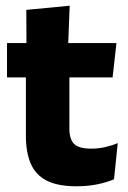

<svg xmlns="http://www.w3.org/2000/svg" viewBox="-20 -640 446 671"><path d="M247.5 11Q182 11 143.2 -8.8Q104.5 -28.5 87.5 -68Q70.5 -107.5 70.5 -165.5V-440H222.5V-190Q222.5 -154 238.8 -137.2Q255 -120.5 299.5 -120.5Q324 -120.5 348 -126Q372 -131.5 391.5 -140L378.5 -13.5Q353 -2.5 319.8 4.2Q286.5 11 247.5 11ZM4.5 -369.5V-489.5H387L373.5 -369.5ZM72.5 -478.5 72 -605.5 223.5 -620 218 -478.5Z"/></svg>

Font: Anek Gurmukhi
Style: Bold
Weight: 700
Designer: Sarang Kulkarni (Gurmukhi), Yesha Goshar (Latin)
Foundry: Ek Type
Version: Version 1.003